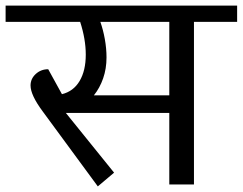

<svg xmlns="http://www.w3.org/2000/svg" viewBox="-42 -658 866 685"><path d="M804 -580H650V0H562V-255H193L365 -42L307 7L110 -261Q67 -319 67 -353Q67 -377 85.5 -394Q104 -411 130 -411L179 -322Q220 -332 242 -369Q264 -406 264 -463Q264 -518 244 -580H-22V-638H804ZM562 -318V-580H316Q326 -552 332 -518.5Q338 -485 338 -453Q338 -413 326 -378.5Q314 -344 293 -318Z"/></svg>

Font: AmikoRegular
Style: Regular
Weight: 400
Designer: Pablo Impallari, Rodrigo Fuenzalida, Andres Torresi
Foundry: Impallari Type
Version: Version 1.000; ttfautohint (v1.3)